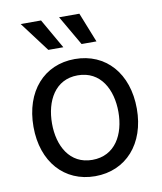

<svg xmlns="http://www.w3.org/2000/svg" viewBox="-86 -830 771 911"><g transform="rotate(-10 300.0 -375.0)"><path d="M299.3 11.7C448.2 11.7 548.8 -101.1 548.8 -269.5C548.8 -440.4 448.2 -552.7 299.3 -552.7C150.9 -552.7 50.8 -440.4 50.8 -269.5C50.8 -101.1 150.9 11.7 299.3 11.7ZM299.3 -66.9C190.4 -66.9 140.1 -162.1 140.1 -269.5C140.1 -378.4 190.4 -474.1 299.3 -474.1C409.7 -474.1 460 -377.9 460 -269.5C460 -162.1 409.7 -66.9 299.3 -66.9ZM343.8 -617.2H415.5L358.4 -760.7H260.7ZM183.6 -617.2H255.9L173.8 -760.7H75.7Z"/></g></svg>

Font: Raveo
Style: Regular
Weight: 400
Designer: Jakub Foglar, Rasmus Andersson (Inter)
Foundry: Jakubfoglar.com
Version: Version 1.100;Glyphs 3.2.3 (3260)